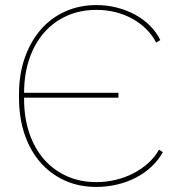

<svg xmlns="http://www.w3.org/2000/svg" viewBox="-20 -729 702 757"><path d="M359 8H360Q402 8 442 -1.5Q482 -11 516.5 -29Q551 -47 578 -72.5Q605 -98 622 -129L607 -139Q591 -110 565 -86.5Q539 -63 506.5 -46Q474 -29 436.5 -20Q399 -11 360 -11Q296 -11 243.5 -34.5Q191 -58 153.5 -101Q116 -144 95.5 -204.5Q75 -265 75 -338V-344H447V-363H75Q75 -436 95.5 -496.5Q116 -557 153.5 -600Q191 -643 243.5 -666.5Q296 -690 360 -690Q438 -690 501 -655.5Q564 -621 596 -561L612 -571Q597 -602 571.5 -627.5Q546 -653 513 -671Q480 -689 441 -699Q402 -709 360 -709Q293 -709 236.5 -683.5Q180 -658 140 -611.5Q100 -565 77.5 -500.5Q55 -436 55 -359V-342Q55 -264 77 -199.5Q99 -135 139 -89Q179 -43 235 -17.5Q291 8 359 8Z"/></svg>

Font: Fixel Variable
Style: Regular
Weight: 100
Width: 3
Designer: AlfaBravo + MacPaw
Foundry: Kyrylo Tkachov, Marchela Mozhyna, Serhii Makarenko, Maria Weinstein, Zakhar Kryvoshyya
Version: Version 1.211